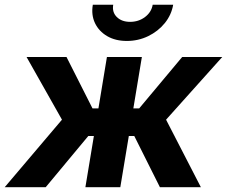

<svg xmlns="http://www.w3.org/2000/svg" viewBox="-44 -785 952 805"><path d="M-24.4 0 215.8 -283.2 67.4 -545.9H234.9L343.8 -330.6H368.7L404.3 -545.9H550.8L515.1 -330.6H539.6L719.7 -545.9H887.7L652.3 -283.2L798.3 0H626.5L519 -214.8H496.1L460.4 0H314L349.6 -214.8H326.2L147.5 0ZM487.8 -613.3Q439.9 -613.3 405.3 -633.5Q370.6 -653.8 354.2 -688.2Q337.9 -722.7 345.2 -765.1H430.7Q425.3 -733.9 445.8 -713.6Q466.3 -693.4 501.5 -693.4Q537.1 -693.4 564 -713.6Q590.8 -733.9 596.2 -765.1H682.1Q674.8 -722.7 647 -688.2Q619.1 -653.8 577.4 -633.5Q535.6 -613.3 487.8 -613.3Z"/></svg>

Font: Inter
Style: Bold Italic
Weight: 700
Italic angle: -9.39999°
Designer: Rasmus Andersson
Foundry: rsms
Version: Version 4.001;git-9221beed3